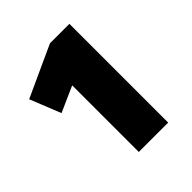

<svg xmlns="http://www.w3.org/2000/svg" viewBox="-132 -844 587 587"><g transform="rotate(-45 161.5 -550.5)"><path d="M260 -337V-764H176L10 -688L50 -588L133 -625V-337Z"/></g></svg>

Font: Catamaran Thin ExtraBold
Style: Regular
Weight: 800
Version: Version 2.000